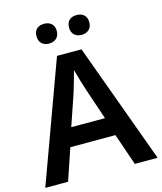

<svg xmlns="http://www.w3.org/2000/svg" viewBox="-131 -1077 934 1106"><g transform="rotate(-15 335.5 -523.5)"><path d="M177 -922C177 -882 204 -863 237 -863C270 -863 298 -882 298 -922C298 -964 270 -981 237 -981C204 -981 177 -964 177 -922ZM371 -922C371 -882 398 -863 431 -863C464 -863 492 -882 492 -922C492 -964 464 -981 431 -981C398 -981 371 -964 371 -922ZM534 -66H670L408 -783H262L0 -66H136L200 -255H469ZM374 -549 436 -365H235L298 -549C305 -572 325 -638 335 -679C344 -644 365 -576 374 -549Z"/></g></svg>

Font: Noto Sans Malayalam UI SemiBold
Style: Regular
Weight: 600
Designer: Jelle Bosma - Monotype Design Team
Foundry: Monotype Imaging Inc.
Version: Version 2.104